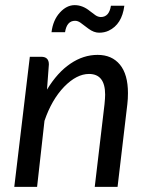

<svg xmlns="http://www.w3.org/2000/svg" viewBox="-20 -728 566 748"><path d="M389.6 -359.4Q389.6 -439.9 326.7 -439.9Q278.8 -439.9 230 -390.1Q181.2 -339.4 153.3 -257.3L124.5 0H35.6L96.2 -506.8H140.6Q170.4 -506.8 170.4 -477.1L163.1 -378.9Q203.6 -445.8 254.4 -480Q304.7 -514.2 360.4 -514.2Q416 -514.2 447.3 -476.1Q478.5 -438 478.5 -365.2Q478.5 -341.8 476.1 -322.3L438 0H349.1L387.2 -322.3Q389.6 -346.7 389.6 -359.4ZM272.5 -647Q240.2 -647 233.4 -602.5H180.7Q186.5 -649.9 213.4 -679.2Q239.7 -708 271 -708Q302.2 -708 330.6 -684.6Q341.8 -675.8 351.6 -668.9Q361.3 -662.1 372.6 -661.6Q405.3 -661.6 412.1 -705.6H464.4Q455.1 -632.8 403.3 -608.4Q386.7 -600.6 366.2 -600.6Q345.7 -600.6 324.7 -616.2Q303.7 -631.8 293.5 -639.6Q283.2 -647 272.5 -647Z"/></svg>

Font: Lato-Italic
Style: Italic
Weight: 400
Italic angle: -7°
Designer: Lukasz Dziedzic
Foundry: tyPoland Lukasz Dziedzic
Version: Version 1.104; Western+Polish opensource